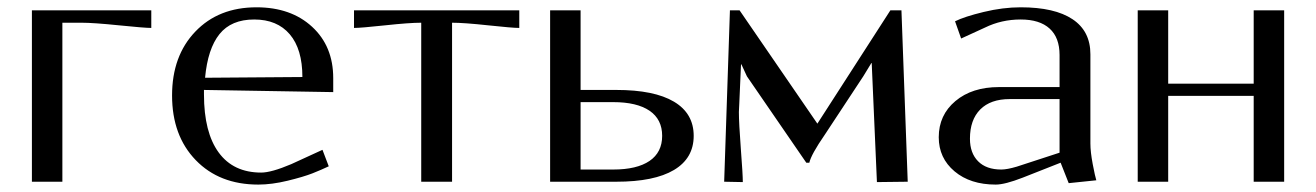

<svg xmlns="http://www.w3.org/2000/svg" viewBox="-20 -495 3585 523"><path d="M66.9 -466.8H392.1V-418.9Q374 -418.9 304.2 -426Q234.4 -433.1 202.1 -433.1H149.9V0H66.9Z M538.6 -283.2 803.7 -285.2Q803.7 -361.3 769.3 -401.6Q734.9 -441.9 672.4 -441.9Q609.9 -441.9 577.9 -402.1Q545.9 -362.3 538.6 -283.2ZM535.6 -250V-237.8Q535.6 -134.3 575.7 -79.6Q615.7 -24.9 691.4 -24.9Q719.2 -24.9 773.4 -47.9L858.4 -86.9L875.5 -42Q856 -32.7 831.3 -22.9Q806.6 -13.2 763.4 -2.7Q720.2 7.8 683.6 7.8Q577.6 7.8 513.2 -58.8Q448.7 -125.5 448.7 -234.9Q448.7 -342.8 512 -408.9Q575.2 -475.1 678.7 -475.1Q772.5 -475.1 830.1 -422.1Q887.7 -369.1 887.7 -282.2V-244.1Z M944.3 -466.8H1394.5V-418.9Q1376 -418.9 1309.8 -426Q1243.7 -433.1 1211.4 -433.1V0H1127.4V-433.1Q1095.2 -433.1 1029.1 -426Q962.9 -418.9 944.3 -418.9Z M1561.5 -33.2H1650.4Q1714.8 -33.2 1749.3 -56.6Q1783.7 -80.1 1783.7 -125Q1783.7 -169.9 1749.3 -193.4Q1714.8 -216.8 1650.4 -216.8H1561.5ZM1478.5 -466.8H1561.5V-250H1658.7Q1762.2 -250 1815.9 -218Q1869.6 -186 1869.6 -125Q1869.6 -64 1815.9 -32Q1762.2 0 1658.7 0H1478.5Z M1968.3 -466.8H1994.6L2206.5 -158.2L2405.3 -466.8H2435.5L2452.6 0L2368.7 1L2354.5 -323.2H2353.5L2331.5 -287.1L2226.6 -127.9Q2189.5 -74.2 2184.6 -51.8H2176.3L2014.6 -287.1L1999.5 -319.8H1998.5L1993.7 -210.9Q1993.7 -207.5 1993.2 -200.7Q1992.7 -193.8 1992.7 -189.9Q1992.7 -160.2 1998 -89.8Q2003.4 -19.5 2003.4 1L1952.6 0Z M2760.3 -475.1Q2853 -475.1 2901.6 -442.6Q2950.2 -410.2 2950.2 -347.2V-104Q2950.2 -81.5 2956.5 -48.1Q2962.9 -14.6 2966.3 -3.9L2891.1 3.9L2869.1 -51.8L2766.1 -11.2Q2717.3 7.8 2692.4 7.8Q2623 7.8 2580.1 -28.3Q2537.1 -64.5 2537.1 -121.1Q2537.1 -181.6 2582.5 -219.7Q2627.9 -257.8 2701.2 -257.8H2866.2V-345.2Q2866.2 -392.6 2839.1 -417.2Q2812 -441.9 2760.3 -441.9Q2708 -441.9 2663.1 -419.9L2598.1 -390.1L2581.5 -437Q2606.9 -449.7 2659.4 -462.4Q2711.9 -475.1 2760.3 -475.1ZM2866.2 -225.1H2730.5Q2678.2 -225.1 2650.1 -196.8Q2622.1 -168.5 2622.1 -117.2Q2622.1 -78.1 2644.3 -55.7Q2666.5 -33.2 2707.5 -33.2Q2723.1 -33.2 2749.5 -41L2866.2 -79.1Z M3079.1 -466.8H3162.1V-267.1H3395V-466.8H3478V0H3395V-233.9H3162.1V0H3079.1Z"/></svg>

Font: Resagokr
Style: Regular
Weight: 500
Designer: gluk
Foundry: gluk
Version: Version 0.95